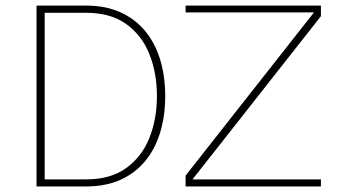

<svg xmlns="http://www.w3.org/2000/svg" viewBox="-20 -670 1224 690"><path d="M647 -625.5H1108.4L647 -39.1V0H1133.3V-25.4H671.9L1133.3 -611.8V-649.9H647ZM573.7 -324.7Q573.7 -396.5 555.4 -456.3Q537.1 -516.1 501 -559.3Q464.8 -602.5 411.9 -626.2Q358.9 -649.9 290 -649.9H111.3V0H290Q358.9 0 411.9 -23.4Q464.8 -46.9 501 -90.3Q537.1 -133.8 555.4 -193.4Q573.7 -252.9 573.7 -324.7ZM543.9 -324.7Q543.9 -241.7 516.6 -173.8Q489.3 -106 433.1 -65.7Q377 -25.4 290 -25.4H140.6V-624H290Q377 -624 433.1 -584Q489.3 -543.9 516.6 -476.1Q543.9 -408.2 543.9 -324.7Z"/></svg>

Font: Estedad VF
Style: Regular
Weight: 100
Designer: Amin Abedi
Version: Version 7.3